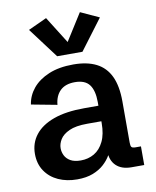

<svg xmlns="http://www.w3.org/2000/svg" viewBox="-88 -851 755 931"><g transform="rotate(-10 289.5 -386.0)"><path d="M216.8 12.2Q165.5 12.2 124.5 -6.3Q83.5 -24.9 59.6 -60.3Q35.6 -95.7 35.6 -145Q35.6 -198.2 66.7 -238Q97.7 -277.8 158.4 -299.8Q219.2 -321.8 309.1 -321.8H388.2L379.4 -310.1V-339.8Q379.4 -396.5 357.9 -425.3Q336.4 -454.1 286.6 -454.1Q239.3 -454.1 213.9 -429.2Q188.5 -404.3 184.6 -360.4L58.1 -384.3Q64.5 -427.7 93.5 -462.9Q122.6 -498 172.9 -519Q223.1 -540 293.9 -540Q361.3 -540 406.7 -517.1Q452.1 -494.1 474.9 -446Q497.6 -397.9 497.6 -321.8V-119.1Q497.6 -102.5 502.2 -97.2Q506.8 -91.8 522 -91.8H548.3V0H485.4Q437.5 0 410.6 -25.6Q383.8 -51.3 383.8 -96.2V-126L404.3 -120.1Q397.5 -99.1 384.3 -76.2Q371.1 -53.2 349.1 -33.2Q327.1 -13.2 294.7 -0.5Q262.2 12.2 216.8 12.2ZM250 -75.2Q286.6 -75.2 316.2 -92.5Q345.7 -109.9 363 -145.8Q380.4 -181.6 380.4 -236.3V-245.1H311Q253.9 -245.1 221.7 -230.2Q189.5 -215.3 176.3 -193.6Q163.1 -171.9 163.1 -150.4Q163.1 -131.8 171.6 -114.5Q180.2 -97.2 199.2 -86.2Q218.3 -75.2 250 -75.2ZM203.1 -784.2 286.1 -651.9 369.6 -784.2 460.9 -742.2 348.6 -592.8H224.1L111.8 -742.2Z"/></g></svg>

Font: Schibsted Grotesk SemiBold
Style: Regular
Weight: 600
Designer: Bakken & Baeck AS, Henrik Kongsvoll
Foundry: Schibsted ASA
Version: Version 1.100;gftools[0.9.25]